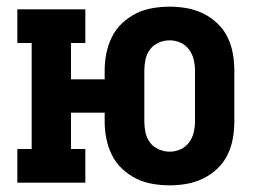

<svg xmlns="http://www.w3.org/2000/svg" viewBox="-20 -548 790 576"><path d="M489 8Q463 8 437 3.5Q411 -1 388 -12.5Q365 -24 346 -42Q327 -60 315.5 -83.5Q304 -107 299 -132.5Q294 -158 294 -184V-210H193V-101H236V0H32V-101H75V-419H32V-520H236V-419H193V-310H294V-336Q294 -362 299 -387.5Q304 -413 315.5 -436.5Q327 -460 346 -478Q365 -496 388 -507.5Q411 -519 437 -523.5Q463 -528 489 -528Q515 -528 540.5 -523.5Q566 -519 589.5 -507.5Q613 -496 632 -478Q651 -460 662.5 -436.5Q674 -413 678.5 -387.5Q683 -362 683 -336V-184Q683 -158 678.5 -132.5Q674 -107 662.5 -83.5Q651 -60 632 -42Q613 -24 589.5 -12.5Q566 -1 540.5 3.5Q515 8 489 8ZM489 -93Q506 -93 521.5 -100Q537 -107 547 -120.5Q557 -134 561 -150.5Q565 -167 565 -184V-336Q565 -353 561 -369.5Q557 -386 547 -399.5Q537 -413 521.5 -420Q506 -427 489 -427Q472 -427 456 -420Q440 -413 430 -399.5Q420 -386 416.5 -369.5Q413 -353 413 -336V-184Q413 -167 416.5 -150.5Q420 -134 430 -120.5Q440 -107 456 -100Q472 -93 489 -93Z"/></svg>

Font: Iosevka Etoile
Style: Bold
Weight: 700
Designer: Belleve Invis
Foundry: Belleve Invis
Version: Version 28.1.0; ttfautohint (v1.8.4)